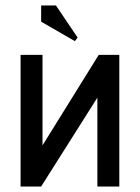

<svg xmlns="http://www.w3.org/2000/svg" viewBox="-20 -680 510 700"><path d="M253 -530 130 -601V-660H184L263 -543ZM415 0H335V-324L130 0H55V-480H135V-150L340 -480H415Z"/></svg>

Font: Glametrix
Style: Bold
Weight: 700
Designer: gluk
Foundry: gluk
Version: Version 0.40